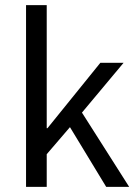

<svg xmlns="http://www.w3.org/2000/svg" viewBox="-20 -732 535 752"><path d="M82 0V-712H163V-230H166L373 -486H464L301 -291L486 0H396L254 -234L163 -128V0Z"/></svg>

Font: RibengUni
Style: Regular
Weight: 400
Designer: (1) Dr. Andrew Glass (Senior Program Manager at Microsoft Corporation)
(2) Bivuti Chakma (Chakma Font Designer & Keyboar
Foundry: Bivuti Chakma
Version: Version 2.2022; Updated on: 03 June 2022; Friday